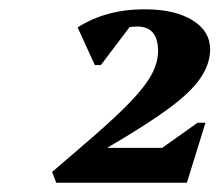

<svg xmlns="http://www.w3.org/2000/svg" viewBox="-20 -797 472 413"><path d="M101 -404 92 -427 178 -501Q231 -547 262 -579.5Q293 -612 306.5 -637.5Q320 -663 320 -687Q320 -740 275 -740Q230 -740 192 -699L216 -759H274L197 -657H184L147 -738Q208 -777 291 -777Q356 -777 394 -753.5Q432 -730 432 -691Q432 -660 411.5 -629.5Q391 -599 343.5 -564Q296 -529 214 -481L166 -449L168 -479H329L405 -533H422L382 -404Z"/></svg>

Font: Platypi Light
Style: Bold Italic
Weight: 700
Italic angle: -13°
Version: Version 1.200